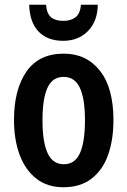

<svg xmlns="http://www.w3.org/2000/svg" viewBox="-20 -779 537 809"><path d="M458 -273Q458 -190 435.5 -126.5Q413 -63 366 -26.5Q319 10 247 10Q180 10 133.5 -26Q87 -62 63 -126Q39 -190 39 -273Q39 -402 91.5 -477.5Q144 -553 249 -553Q344 -553 401 -481Q458 -409 458 -273ZM159 -272Q159 -181 180.5 -134Q202 -87 249 -87Q296 -87 317 -134Q338 -181 338 -273Q338 -363 316.5 -409Q295 -455 248 -455Q201 -455 180 -409Q159 -363 159 -272ZM392 -759Q391 -689 350.5 -648Q310 -607 246 -607Q180 -607 142.5 -646Q105 -685 103 -759H174Q177 -721 195.5 -706Q214 -691 247 -691Q278 -691 298 -706Q318 -721 321 -759Z"/></svg>

Font: Avrile Sans Condensed SemiBold
Style: Regular
Weight: 600
Width: 3
Designer: Monotype Design Team
Foundry: Monotype Imaging Inc.
Version: Version 2.001;September 10, 2019;FontCreator 11.5.0.2425 64-